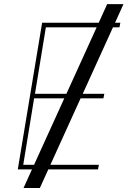

<svg xmlns="http://www.w3.org/2000/svg" viewBox="-20 -840 632 952"><path d="M592.3 -819.6 550.4 -727.3H576.7L572.4 -704.5H540.1L390.3 -375H497.2L492.9 -352.3H379.6L229.8 -22.7H470.2L465.9 0H219.5L177.6 92.3H96.6L138.5 0H68.2L188.9 -727.3H469.5L511.4 -819.6ZM459.2 -704.5H207.4L153.4 -375H309.3ZM298.7 -352.3H149.1L95.2 -22.7H148.8Z"/></svg>

Font: Inter Thin  BETA
Style: Italic
Weight: 100
Italic angle: -9.39999°
Designer: Rasmus Andersson
Foundry: rsms
Version: Version 3.011;git-f93a4a705